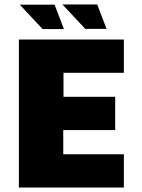

<svg xmlns="http://www.w3.org/2000/svg" viewBox="-20 -845 638 865"><path d="M65 0V-667H538V-517H266V-409H499V-259H265V-150H538V0ZM172 -714 69 -824H226L268 -714ZM364 -715 261 -825H418L460 -715Z"/></svg>

Font: Maven Pro Black
Style: Regular
Weight: 900
Designer: Joe Prince
Foundry: Joe Prince
Version: Version 2.103